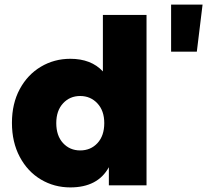

<svg xmlns="http://www.w3.org/2000/svg" viewBox="-20 -807 902 836"><path d="M32 -272Q32 -356 66 -419Q100 -482 158 -516.5Q216 -551 286 -551Q377 -551 428 -496V-742H618V0H454V-79Q406 9 286 9Q216 9 158 -25.5Q100 -60 66 -124Q32 -188 32 -272ZM434 -271Q434 -325 404 -357Q374 -389 329 -389Q284 -389 254.5 -357Q225 -325 225 -271Q225 -216 254.5 -184Q284 -152 329 -152Q375 -152 404.5 -184Q434 -216 434 -271ZM725 -787H862L837 -582H725Z"/></svg>

Font: Chess Sans ExtraBold
Style: Regular
Weight: 800
Designer: Wolf Bōese
Foundry: Wolf Bōese
Version: Version 7.223